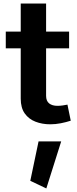

<svg xmlns="http://www.w3.org/2000/svg" viewBox="-20 -694 433 1080"><path d="M196.9 101.4 150.4 323.1 240.6 366 324.2 101.4ZM359.4 -105.5Q347.5 -102.9 332.1 -100.8Q316.6 -98.7 303.4 -98.7Q273.8 -98.7 256.5 -112.3Q239.3 -126 239.3 -155.2V-674.1H96.6V-139.2Q96.6 -87.3 119.3 -55.6Q142 -23.9 179.8 -9.4Q217.6 5.2 262.6 5.2Q292.4 5.2 322.2 -0.7Q351.9 -6.6 378 -15ZM12.5 -422.3H368.7V-516.4H12.5Z"/></svg>

Font: Estedad VF
Style: Regular
Weight: 100
Designer: Amin Abedi
Version: Version 7.3